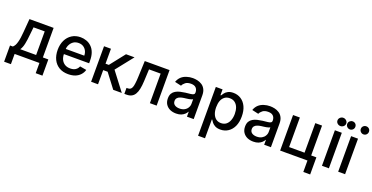

<svg xmlns="http://www.w3.org/2000/svg" viewBox="-30 -1662 5373 2772"><g transform="rotate(20 2657.0 -276.5)"><path d="M18.6 157.2Q18.6 94.7 18.6 -91.8Q29.3 -91.8 62.5 -91.8Q79.1 -107.4 91.8 -128.9Q103.5 -151.4 111.3 -180.7Q120.1 -210.9 126 -251Q131.8 -290 135.7 -341.8Q141.6 -410.2 152.3 -545.9Q245.1 -545.9 523.4 -545.9Q523.4 -431.6 523.4 -91.8Q543.9 -91.8 607.4 -91.8Q607.4 -29.3 607.4 157.2Q581.1 157.2 503.9 157.2Q503.9 118.2 503.9 0Q408.2 0 123 0Q123 39.1 123 157.2Q96.7 157.2 18.6 157.2ZM175.8 -91.8Q237.3 -91.8 419.9 -91.8Q419.9 -182.6 419.9 -454.1Q377 -454.1 248 -454.1Q245.1 -426.8 236.3 -341.8Q228.5 -255.9 215.8 -193.4Q203.1 -129.9 175.8 -91.8Z M946.3 10.7Q865.2 10.7 807.6 -23.4Q749 -58.6 717.8 -121.1Q686.5 -184.6 686.5 -269.5Q686.5 -352.5 717.8 -417Q749 -480.5 805.7 -516.6Q862.3 -552.7 938.5 -552.7Q984.4 -552.7 1028.3 -537.1Q1071.3 -522.5 1105.5 -489.3Q1140.6 -457 1160.2 -404.3Q1179.7 -352.5 1179.7 -278.3Q1179.7 -265.6 1179.7 -241.2Q1071.3 -241.2 746.1 -241.2Q746.1 -260.7 746.1 -320.3Q829.1 -320.3 1076.2 -320.3Q1076.2 -362.3 1058.6 -394.5Q1042 -426.8 1010.7 -446.3Q980.5 -464.8 939.5 -464.8Q894.5 -464.8 861.3 -443.4Q828.1 -420.9 810.5 -385.7Q792 -351.6 792 -310.5Q792 -290 792 -248Q792 -193.4 811.5 -155.3Q831.1 -117.2 866.2 -96.7Q900.4 -77.1 947.3 -77.1Q977.5 -77.1 1002 -85Q1027.3 -93.8 1044.9 -111.3Q1063.5 -128.9 1073.2 -154.3Q1106.4 -148.4 1173.8 -136.7Q1161.1 -91.8 1129.9 -58.6Q1099.6 -25.4 1052.7 -6.8Q1005.9 10.7 946.3 10.7Z M1297.9 0Q1297.9 -136.7 1297.9 -545.9Q1324.2 -545.9 1404.3 -545.9Q1404.3 -488.3 1404.3 -316.4Q1417 -316.4 1455.1 -316.4Q1500 -374 1635.7 -545.9Q1668 -545.9 1766.6 -545.9Q1713.9 -479.5 1555.7 -280.3Q1608.4 -210 1769.5 0Q1736.3 0 1637.7 0Q1596.7 -54.7 1472.7 -217.8Q1456.1 -217.8 1404.3 -217.8Q1404.3 -163.1 1404.3 0Q1377.9 0 1297.9 0Z M1808.6 0Q1808.6 -23.4 1808.6 -91.8Q1813.5 -91.8 1828.1 -91.8Q1850.6 -91.8 1866.2 -101.6Q1881.8 -111.3 1891.6 -134.8Q1901.4 -158.2 1906.2 -200.2Q1912.1 -241.2 1914.1 -303.7Q1918 -384.8 1923.8 -545.9Q2019.5 -545.9 2304.7 -545.9Q2304.7 -409.2 2304.7 0Q2278.3 0 2201.2 0Q2201.2 -113.3 2201.2 -454.1Q2156.2 -454.1 2022.5 -454.1Q2020.5 -407.2 2013.7 -268.6Q2010.7 -201.2 2000 -150.4Q1990.2 -100.6 1969.7 -66.4Q1950.2 -33.2 1918.9 -16.6Q1887.7 0 1842.8 0Q1831.1 0 1808.6 0Z M2605.5 11.7Q2553.7 11.7 2511.7 -6.8Q2469.7 -26.4 2445.3 -63.5Q2420.9 -100.6 2420.9 -154.3Q2420.9 -200.2 2438.5 -230.5Q2456.1 -259.8 2486.3 -277.3Q2516.6 -294.9 2553.7 -303.7Q2590.8 -312.5 2629.9 -317.4Q2678.7 -323.2 2710 -326.2Q2740.2 -330.1 2753.9 -338.9Q2767.6 -347.7 2767.6 -366.2Q2767.6 -367.2 2767.6 -369.1Q2767.6 -415 2741.2 -441.4Q2715.8 -466.8 2664.1 -466.8Q2610.4 -466.8 2580.1 -443.4Q2548.8 -418.9 2537.1 -390.6Q2503.9 -398.4 2437.5 -413.1Q2455.1 -462.9 2489.3 -494.1Q2523.4 -524.4 2568.4 -538.1Q2613.3 -552.7 2663.1 -552.7Q2695.3 -552.7 2732.4 -544.9Q2768.6 -537.1 2800.8 -516.6Q2833 -497.1 2853.5 -459Q2874 -421.9 2874 -362.3Q2874 -241.2 2874 0Q2848.6 0 2770.5 0Q2770.5 -18.6 2770.5 -74.2Q2769.5 -74.2 2766.6 -74.2Q2755.9 -53.7 2735.4 -34.2Q2714.8 -14.6 2682.6 -1Q2650.4 11.7 2605.5 11.7ZM2627.9 -73.2Q2671.9 -73.2 2704.1 -90.8Q2735.4 -108.4 2751 -135.7Q2768.6 -164.1 2768.6 -196.3Q2768.6 -219.7 2768.6 -266.6Q2762.7 -261.7 2746.1 -256.8Q2730.5 -252 2710 -248Q2688.5 -245.1 2668.9 -242.2Q2649.4 -239.3 2636.7 -238.3Q2605.5 -234.4 2580.1 -224.6Q2554.7 -215.8 2540 -198.2Q2524.4 -180.7 2524.4 -152.3Q2524.4 -113.3 2553.7 -92.8Q2583 -73.2 2627.9 -73.2Z M3015.6 204.1Q3015.6 16.6 3015.6 -545.9Q3042 -545.9 3119.1 -545.9Q3119.1 -523.4 3119.1 -457Q3122.1 -457 3127.9 -457Q3137.7 -473.6 3155.3 -496.1Q3171.9 -518.6 3203.1 -535.2Q3234.4 -552.7 3285.2 -552.7Q3350.6 -552.7 3402.3 -519.5Q3455.1 -485.4 3484.4 -422.9Q3513.7 -360.4 3513.7 -271.5Q3513.7 -183.6 3484.4 -120.1Q3455.1 -57.6 3403.3 -23.4Q3351.6 10.7 3286.1 10.7Q3236.3 10.7 3205.1 -5.9Q3173.8 -22.5 3155.3 -44.9Q3137.7 -67.4 3127.9 -85Q3126 -85 3122.1 -85Q3122.1 -12.7 3122.1 204.1Q3095.7 204.1 3015.6 204.1ZM3120.1 -272.5Q3120.1 -214.8 3136.7 -171.9Q3153.3 -128.9 3184.6 -104.5Q3216.8 -80.1 3261.7 -80.1Q3309.6 -80.1 3341.8 -105.5Q3374 -130.9 3389.6 -174.8Q3406.2 -217.8 3406.2 -272.5Q3406.2 -327.1 3390.6 -370.1Q3374 -413.1 3341.8 -437.5Q3310.5 -461.9 3261.7 -461.9Q3215.8 -461.9 3184.6 -438.5Q3152.3 -415 3135.7 -372.1Q3120.1 -329.1 3120.1 -272.5Z M3792 11.7Q3740.2 11.7 3698.2 -6.8Q3656.2 -26.4 3631.8 -63.5Q3607.4 -100.6 3607.4 -154.3Q3607.4 -200.2 3625 -230.5Q3642.6 -259.8 3672.9 -277.3Q3703.1 -294.9 3740.2 -303.7Q3777.3 -312.5 3816.4 -317.4Q3865.2 -323.2 3896.5 -326.2Q3926.8 -330.1 3940.4 -338.9Q3954.1 -347.7 3954.1 -366.2Q3954.1 -367.2 3954.1 -369.1Q3954.1 -415 3927.7 -441.4Q3902.3 -466.8 3850.6 -466.8Q3796.9 -466.8 3766.6 -443.4Q3735.4 -418.9 3723.6 -390.6Q3690.4 -398.4 3624 -413.1Q3641.6 -462.9 3675.8 -494.1Q3710 -524.4 3754.9 -538.1Q3799.8 -552.7 3849.6 -552.7Q3881.8 -552.7 3918.9 -544.9Q3955.1 -537.1 3987.3 -516.6Q4019.5 -497.1 4040 -459Q4060.5 -421.9 4060.5 -362.3Q4060.5 -241.2 4060.5 0Q4035.2 0 3957 0Q3957 -18.6 3957 -74.2Q3956.1 -74.2 3953.1 -74.2Q3942.4 -53.7 3921.9 -34.2Q3901.4 -14.6 3869.1 -1Q3836.9 11.7 3792 11.7ZM3814.5 -73.2Q3858.4 -73.2 3890.6 -90.8Q3921.9 -108.4 3937.5 -135.7Q3955.1 -164.1 3955.1 -196.3Q3955.1 -219.7 3955.1 -266.6Q3949.2 -261.7 3932.6 -256.8Q3917 -252 3896.5 -248Q3875 -245.1 3855.5 -242.2Q3835.9 -239.3 3823.2 -238.3Q3792 -234.4 3766.6 -224.6Q3741.2 -215.8 3726.6 -198.2Q3710.9 -180.7 3710.9 -152.3Q3710.9 -113.3 3740.2 -92.8Q3769.5 -73.2 3814.5 -73.2Z M4647.5 -545.9Q4647.5 -430.7 4647.5 -86.9Q4667 -86.9 4727.5 -86.9Q4727.5 -21.5 4727.5 175.8Q4701.2 175.8 4622.1 175.8Q4622.1 131.8 4622.1 0Q4517.6 0 4202.1 0Q4202.1 -136.7 4202.1 -545.9Q4228.5 -545.9 4306.6 -545.9Q4306.6 -431.6 4306.6 -91.8Q4365.2 -91.8 4543.9 -91.8Q4543.9 -205.1 4543.9 -545.9Q4569.3 -545.9 4647.5 -545.9Z M4844.7 0Q4844.7 -136.7 4844.7 -545.9Q4871.1 -545.9 4951.2 -545.9Q4951.2 -409.2 4951.2 0Q4924.8 0 4844.7 0ZM4898.4 -629.9Q4871.1 -629.9 4850.6 -648.4Q4831.1 -667 4831.1 -692.4Q4831.1 -718.8 4850.6 -737.3Q4871.1 -756.8 4898.4 -756.8Q4925.8 -756.8 4946.3 -737.3Q4965.8 -718.8 4965.8 -692.4Q4965.8 -667 4946.3 -648.4Q4925.8 -629.9 4898.4 -629.9Z M5093.8 0Q5093.8 -136.7 5093.8 -545.9Q5120.1 -545.9 5200.2 -545.9Q5200.2 -409.2 5200.2 0Q5173.8 0 5093.8 0ZM5043 -630.9Q5018.6 -630.9 4999 -649.4Q4980.5 -668 4980.5 -692.4Q4980.5 -719.7 4999 -737.3Q5018.6 -754.9 5043 -754.9Q5069.3 -754.9 5087.9 -737.3Q5105.5 -719.7 5105.5 -692.4Q5105.5 -668 5087.9 -649.4Q5069.3 -630.9 5043 -630.9ZM5252 -630.9Q5226.6 -630.9 5208 -649.4Q5189.5 -668 5189.5 -692.4Q5189.5 -719.7 5208 -737.3Q5226.6 -754.9 5252 -754.9Q5278.3 -754.9 5296.9 -737.3Q5314.5 -719.7 5314.5 -692.4Q5314.5 -668 5296.9 -649.4Q5278.3 -630.9 5252 -630.9Z"/></g></svg>

Font: DeepSea
Style: Medium
Weight: 500
Designer: Stem
Version: Version 3.019;git-0a5106e0b